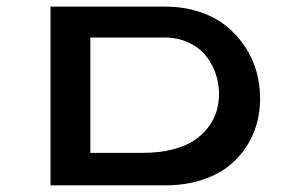

<svg xmlns="http://www.w3.org/2000/svg" viewBox="-20 -557 890 577"><path d="M473.6 -444.3H251.5V-97.7H410.2Q459 -97.7 498.3 -107.7Q537.6 -117.7 563.2 -134.8Q588.9 -151.9 606.2 -175Q623.5 -198.2 630.9 -223.1Q638.2 -248 638.2 -275.4Q638.2 -308.1 627.4 -337.9Q616.7 -367.7 596.9 -391.6Q577.1 -415.5 545.2 -429.9Q513.2 -444.3 473.6 -444.3ZM476.1 0H131.8V-537.1H476.1Q531.7 -537.1 579.1 -521.5Q626.5 -505.9 659.4 -479.2Q692.4 -452.6 715.8 -417.5Q739.3 -382.3 750.5 -342.8Q761.7 -303.2 761.7 -261.2Q761.7 -221.2 751.2 -183.6Q740.7 -146 718 -112.5Q695.3 -79.1 662.4 -54.2Q629.4 -29.3 581.5 -14.6Q533.7 0 476.1 0Z"/></svg>

Font: Squarish Sans CT
Style: Regular
Weight: 400
Version: Version 0.9